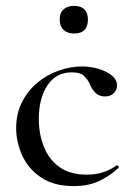

<svg xmlns="http://www.w3.org/2000/svg" viewBox="-20 -621 455 653"><path d="M232 12Q163 12 119.5 -17.5Q76 -47 55.5 -92.5Q35 -138 35 -185Q35 -235 55 -274Q75 -313 107.5 -340Q140 -367 180 -381Q220 -395 259 -395Q287 -395 314.5 -387Q342 -379 360 -364.5Q378 -350 378 -330Q378 -316 367.5 -304.5Q357 -293 337 -293Q318 -293 306 -304Q294 -315 287 -332Q278 -352 265 -363.5Q252 -375 224 -375Q171 -375 141.5 -331Q112 -287 112 -216Q112 -166 129 -122.5Q146 -79 182 -53Q218 -27 276 -27Q304 -27 328.5 -34.5Q353 -42 376 -58Q379 -60 382.5 -56Q386 -52 383 -50Q349 -19 313 -3.5Q277 12 232 12ZM232 -507Q209 -507 196 -519.5Q183 -532 183 -555Q183 -577 196 -589Q209 -601 232 -601Q255 -601 267 -589Q279 -577 279 -555Q279 -507 232 -507Z"/></svg>

Font: Cormorant Medium
Style: Regular
Weight: 500
Designer: Christian Thalmann (Catharsis Fonts)
Foundry: Catharsis Fonts
Version: Version 4.000